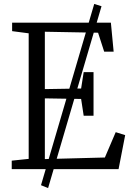

<svg xmlns="http://www.w3.org/2000/svg" viewBox="-20 -858 663 974"><path d="M188 81.5 458 -838 495 -826.5 224 96ZM125.5 -52V-689L41.5 -700V-743H542.5L556.5 -596H508.5L477.5 -692L207.5 -697V-406L391.5 -409L404.5 -492H454.5V-271H404.5L391.5 -356L207.5 -359V-51L512 -59L567 -187.5L615 -172.5L581.5 0H39.5V-43Z"/></svg>

Font: Merriweather Light 18pt Light
Style: Regular
Weight: 300
Version: Version 2.100